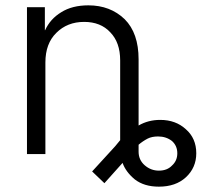

<svg xmlns="http://www.w3.org/2000/svg" viewBox="-20 -575 799 719"><path d="M81 2V-548H148V-462H149Q168 -504 209 -529Q250 -555 311 -555Q393 -555 447 -503Q499 -451 499 -353V-105Q535 -126 580 -126Q638 -126 676 -91Q715 -57 715 -1Q715 53 676 89Q638 124 575 124Q520 124 485 97Q451 69 439 35L371 111L325 67L411 -27L430 -50V-349Q430 -416 393 -454Q357 -493 295 -493Q232 -493 191 -452Q150 -412 150 -341V2ZM522 44Q545 64 575 64Q606 64 624 45Q644 27 644 -1Q644 -29 624 -47Q602 -64 572 -64Q549 -64 533 -56Q514 -46 499 -33V-7Q499 24 522 44Z"/></svg>

Font: Sinter Normal
Style: Regular
Weight: 350
Foundry: Adobe & rsms
Version: Version 1.000